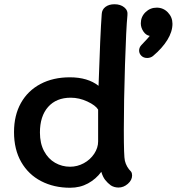

<svg xmlns="http://www.w3.org/2000/svg" viewBox="-20 -876 842 904"><path d="M46 -254Q46 -333 78.5 -391Q111 -449 170.5 -480.5Q230 -512 309 -512Q393 -512 444 -472Q452 -716 459 -810Q460 -831 476.5 -843.5Q493 -856 519 -856Q547 -856 565 -841.5Q583 -827 580 -804Q574 -745 568.5 -571Q563 -397 563 -264Q563 -138 568 -119Q575 -90 597 -68Q602 -61 602 -50Q602 -28 582 -10.5Q562 7 538 7Q518 7 502 -3Q487 -14 475.5 -28.5Q464 -43 457 -67Q432 -33 394.5 -12.5Q357 8 310 8Q234 8 174 -23Q114 -54 80 -113Q46 -172 46 -254ZM442 -210V-360Q430 -380 391.5 -398Q353 -416 313 -416Q245 -416 206.5 -372.5Q168 -329 168 -252Q168 -201 187.5 -164.5Q207 -128 239.5 -109.5Q272 -91 310 -91Q344 -91 374.5 -107.5Q405 -124 423.5 -152Q442 -180 442 -210ZM792 -764Q792 -727 768 -688Q744 -649 700 -612Q688 -603 673 -603Q656 -603 645.5 -613.5Q635 -624 635 -638Q635 -652 645 -663Q648 -667 659 -678Q673 -692 685 -707Q667 -710 655 -728Q643 -746 643 -766Q643 -797 665 -818.5Q687 -840 718 -840Q749 -840 770.5 -817.5Q792 -795 792 -764Z"/></svg>

Font: Mali SemiBold
Style: Regular
Weight: 600
Designer: Kitiyaporn Chalermlarp | Katatrad Aksorn Co.,Ltd.
Foundry: Cadson Demak Co.,Ltd.
Version: Version 1.000; ttfautohint (v1.6)